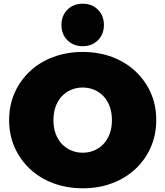

<svg xmlns="http://www.w3.org/2000/svg" viewBox="-20 -995 888 1031"><path d="M425 16Q339 16 266.5 -11Q194 -38 141 -87.5Q88 -137 58.5 -204Q29 -271 29 -350Q29 -430 58.5 -496.5Q88 -563 141 -612.5Q194 -662 266.5 -689Q339 -716 424 -716Q510 -716 582 -689Q654 -662 707 -612.5Q760 -563 789.5 -496.5Q819 -430 819 -350Q819 -271 789.5 -204Q760 -137 707 -87.5Q654 -38 582 -11Q510 16 425 16ZM424 -175Q457 -175 485.5 -187Q514 -199 535.5 -221.5Q557 -244 569 -276.5Q581 -309 581 -350Q581 -391 569 -423.5Q557 -456 535.5 -478.5Q514 -501 485.5 -513Q457 -525 424 -525Q391 -525 362.5 -513Q334 -501 312.5 -478.5Q291 -456 279 -423.5Q267 -391 267 -350Q267 -309 279 -276.5Q291 -244 312.5 -221.5Q334 -199 362.5 -187Q391 -175 424 -175ZM424 -747Q374 -747 342 -779Q310 -811 310 -861Q310 -911 342 -943Q374 -975 424 -975Q474 -975 506 -943Q538 -911 538 -861Q538 -811 506 -779Q474 -747 424 -747Z"/></svg>

Font: Montserrat Thin Black
Style: Regular
Weight: 900
Version: Version 9.000